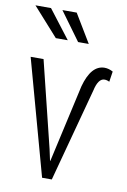

<svg xmlns="http://www.w3.org/2000/svg" viewBox="-86 -813 574 866"><g transform="rotate(10 201.0 -380.5)"><path d="M392.6 -479Q381.8 -484.9 370.1 -484.9Q341.3 -484.9 328.6 -427.2L213.9 0H169.4L23.9 -528.3H83L180.2 -133.3L191.4 -81.5H192.9L272.5 -437Q299.8 -537.6 361.3 -537.6Q380.4 -537.6 399.9 -526.9ZM272 -630.9H223.1L128.4 -760.7H193.8ZM175.8 -630.9H121.1L4.9 -760.7H76.2Z"/></g></svg>

Font: RobotoCondensed-Light
Style: Light
Weight: 300
Designer: Google
Version: Version 1.200311; 2013